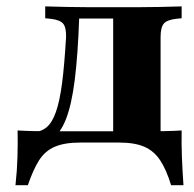

<svg xmlns="http://www.w3.org/2000/svg" viewBox="-20 -439 595 588"><path d="M225 -2.4Q177.4 -2.4 147.6 10.5Q117.7 23.4 99.6 52Q81.5 80.6 65.3 128.2H27.4Q32.3 83.9 33.5 41.9Q34.7 0 33.9 -39.5Q59.7 -37.9 85.1 -37.5Q110.5 -37.1 136.3 -37.1H225H367.7V-2.4ZM69.4 7.3 81.5 -34.7Q104.8 -34.7 122.2 -48.8Q139.5 -62.9 151.2 -96Q162.9 -129 170.2 -185.1Q177.4 -241.1 182.3 -325Q183.1 -354.8 173.4 -366.5Q163.7 -378.2 134.7 -381.5L118.5 -383.1V-419.4Q155.6 -418.5 187.5 -417.7Q219.4 -416.9 255.6 -416.9H265.3H398.4H399.2Q435.5 -416.9 467.7 -417.7Q500 -418.5 536.3 -419.4V-383.1L520.2 -381.5Q491.1 -378.2 481.5 -366.5Q471.8 -354.8 471.8 -325V-209.7H326.6V-386.3L333.9 -382.3H217.7L222.6 -386.3Q218.5 -270.2 208.9 -194Q199.2 -117.7 181.9 -73.8Q164.5 -29.8 137.1 -11.3Q109.7 7.3 69.4 7.3ZM326.6 -2.4V-209.7H471.8V-2.4ZM326.6 -2.4 327.4 -10.5 385.5 -37.1H345.2H433.9Q459.7 -37.1 485.5 -37.5Q511.3 -37.9 536.3 -39.5Q535.5 0 537.1 41.9Q538.7 83.9 541.9 128.2H504Q489.5 80.6 470.6 52Q451.6 23.4 422.2 10.5Q392.7 -2.4 345.2 -2.4Z"/></svg>

Font: Playfair 9pt Black
Style: Regular
Weight: 900
Designer: Claus Eggers Sørensen
Foundry: Claus Eggers Sørensen
Version: Version 2.203